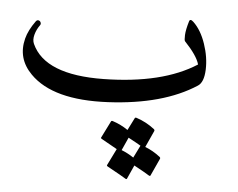

<svg xmlns="http://www.w3.org/2000/svg" viewBox="-51 -439 1028 830"><g transform="rotate(5 463.0 -23.5)"><path d="M755.4 -371.6Q789.6 -339.4 809.3 -281.5Q829.1 -223.6 826.9 -169.2Q824.7 -114.7 799.3 -98.6Q655.8 -5.4 418 6.6Q180.2 18.6 80.1 -83Q15.1 -148.4 37.6 -236.3Q46.9 -272.9 77.1 -314.5Q82.5 -321.3 89.1 -319.3Q95.7 -317.4 98.1 -311Q100.6 -304.7 97.2 -299.8Q82.5 -279.8 76.2 -256.6Q69.8 -233.4 77.6 -216.3Q135.7 -87.4 390.6 -91.3Q645.5 -95.2 792 -189.5Q781.7 -227.1 727.1 -284.7Q723.6 -288.6 724.6 -311.5Q725.6 -334.5 736.8 -371.6Q740.7 -385.3 755.4 -371.6ZM438.5 88.4Q440.4 84.5 446.3 86.4Q481.4 97.7 512.7 119.1L539.6 65.4Q541.5 61.5 547.4 63.5Q589.4 77.1 625.5 105Q630.4 108.9 628.4 113.8L595.7 185.5Q629.9 198.7 660.2 222.2Q665.5 226.1 663.6 231L628.9 306.6Q627 311 618.7 305.2Q611.3 299.8 555.7 269.5L528.8 329.1Q526.9 333.5 518.6 327.6Q510.3 321.8 440.9 283.7Q436.5 281.2 438 277.8L473.6 205.6Q455.6 194.8 404.8 167Q400.4 164.6 402.3 161.1ZM547.9 235.8 574.2 182.6Q574.2 182.6 574.7 182.1Q559.6 172.9 520.5 151.9L495.1 208Q522.9 218.8 547.9 235.8Z"/></g></svg>

Font: Amiri
Style: Slanted
Weight: 400
Italic angle: 9°
Designer: Khaled Hosny
Version: Version 000.107